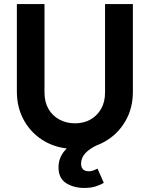

<svg xmlns="http://www.w3.org/2000/svg" viewBox="-20 -723 736 945"><path d="M349 10Q266 10 201.5 -26.5Q137 -63 100 -127Q63 -191 63 -272V-703H199V-268Q199 -221 218.5 -187Q238 -153 272.5 -134.5Q307 -116 349 -116Q392 -116 425 -134.5Q458 -153 477.5 -187Q497 -221 497 -267V-703H634V-271Q634 -190 597 -126.5Q560 -63 496.5 -26.5Q433 10 349 10ZM395 202Q342 202 305 178Q268 154 268 101Q268 54 298.5 18.5Q329 -17 386 -36L461 -10Q423 7 401 30Q379 53 379 83Q379 100 388.5 110Q398 120 417 120Q430 120 441 115.5Q452 111 460 107L491 177Q474 187 451 194.5Q428 202 395 202Z"/></svg>

Font: Outfit Thin SemiBold
Style: Regular
Weight: 600
Version: Version 1.100;gftools[0.9.27]